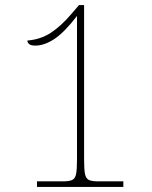

<svg xmlns="http://www.w3.org/2000/svg" viewBox="-20 -738 599 758"><path d="M126 0V-22H228Q253 -22 265 -27.5Q277 -33 280.5 -51.5Q284 -70 284 -108V-675Q234 -610 194.5 -584Q155 -558 120 -558Q102 -558 95 -564Q88 -570 88 -578Q140 -582 180.5 -608.5Q221 -635 261 -682L292 -718H312V-108Q312 -70 315.5 -51.5Q319 -33 331 -27.5Q343 -22 368 -22H467V0Z"/></svg>

Font: Noto Serif Kannada Thin
Style: Regular
Weight: 250
Version: Version 2.003